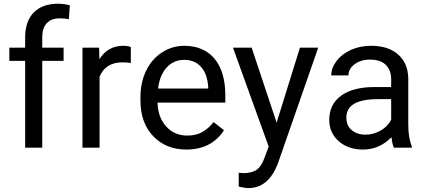

<svg xmlns="http://www.w3.org/2000/svg" viewBox="-20 -780 2249 1014"><path d="M112.8 0V-458.5H29.3V-528.3H112.8V-582.5Q112.8 -667.5 158.2 -713.9Q203.6 -760.3 286.6 -760.3Q317.9 -760.3 348.6 -752L343.8 -678.7Q320.8 -683.1 294.9 -683.1Q251 -683.1 227.1 -657.5Q203.1 -631.8 203.1 -584V-528.3H315.9V-458.5H203.1V0Z M670.9 -447.3Q650.4 -450.7 626.5 -450.7Q537.6 -450.7 505.9 -375V0H415.5V-528.3H503.4L504.9 -467.3Q549.3 -538.1 630.9 -538.1Q657.2 -538.1 670.9 -531.2Z M963.9 9.8Q856.4 9.8 789.1 -60.8Q721.7 -131.3 721.7 -249.5V-266.1Q721.7 -344.7 751.7 -406.5Q781.7 -468.3 835.7 -503.2Q889.6 -538.1 952.6 -538.1Q1055.7 -538.1 1112.8 -470.2Q1169.9 -402.3 1169.9 -275.9V-238.3H812Q814 -160.2 857.7 -112.1Q901.4 -64 968.8 -64Q1016.6 -64 1049.8 -83.5Q1083 -103 1107.9 -135.3L1163.1 -92.3Q1096.7 9.8 963.9 9.8ZM952.6 -463.9Q897.9 -463.9 860.8 -424.1Q823.7 -384.3 814.9 -312.5H1079.6V-319.3Q1075.7 -388.2 1042.5 -426Q1009.3 -463.9 952.6 -463.9Z M1440.9 -132.3 1564 -528.3H1660.6L1448.2 81.5Q1398.9 213.4 1291.5 213.4L1274.4 211.9L1240.7 205.6V132.3L1265.1 134.3Q1311 134.3 1336.7 115.7Q1362.3 97.2 1378.9 47.9L1398.9 -5.9L1210.4 -528.3H1309.1Z M2060.1 0Q2052.2 -15.6 2047.4 -55.7Q1984.4 9.8 1897 9.8Q1818.8 9.8 1768.8 -34.4Q1718.8 -78.6 1718.8 -146.5Q1718.8 -229 1781.5 -274.7Q1844.2 -320.3 1958 -320.3H2045.9V-361.8Q2045.9 -409.2 2017.6 -437.3Q1989.3 -465.3 1934.1 -465.3Q1885.7 -465.3 1853 -440.9Q1820.3 -416.5 1820.3 -381.8H1729.5Q1729.5 -421.4 1757.6 -458.3Q1785.6 -495.1 1833.7 -516.6Q1881.8 -538.1 1939.5 -538.1Q2030.8 -538.1 2082.5 -492.4Q2134.3 -446.8 2136.2 -366.7V-123.5Q2136.2 -50.8 2154.8 -7.8V0ZM1910.2 -68.8Q1952.6 -68.8 1990.7 -90.8Q2028.8 -112.8 2045.9 -147.9V-256.3H1975.1Q1809.1 -256.3 1809.1 -159.2Q1809.1 -116.7 1837.4 -92.8Q1865.7 -68.8 1910.2 -68.8Z"/></svg>

Font: Vazir FD
Style: FD
Weight: 400
Foundry: Based on Dejavu fonts, by Saber Rastikerdar
Version: Version 26.0.0